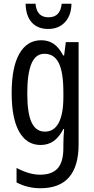

<svg xmlns="http://www.w3.org/2000/svg" viewBox="-20 -761 502 1021"><path d="M316 -466H321L330 -537H398V6Q398 240 195 240Q126 240 68 209V132Q136 168 193 168Q256 168 286.5 134.5Q317 101 317 25V9Q317 -32 321 -75H317Q295 -32 265.5 -11Q236 10 196 10Q122 10 82 -60.5Q42 -131 42 -266Q42 -404 83 -475.5Q124 -547 199 -547Q238 -547 266 -527.5Q294 -508 316 -466ZM125 -265Q125 -159 148 -110Q171 -61 219 -61Q267 -61 292 -107.5Q317 -154 317 -245V-270Q317 -377 292.5 -426Q268 -475 216 -475Q169 -475 147 -422Q125 -369 125 -265ZM236 -607Q181 -607 149.5 -641Q118 -675 116 -741H169Q175 -669 238 -669Q301 -669 308 -741H360Q359 -679 325.5 -643Q292 -607 236 -607Z"/></svg>

Font: Noto Sans UI Cond
Style: Regular
Weight: 400
Width: 3
Designer: Monotype Design Team
Foundry: Monotype Imaging Inc.
Version: Version 1.001